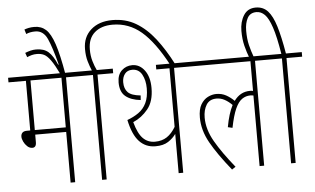

<svg xmlns="http://www.w3.org/2000/svg" viewBox="-58 -989 1785 1087"><g transform="rotate(-5 834.5 -445.0)"><path d="M327 -596V0H301V-288H125V-246Q125 -229 119 -222Q113 -215 103 -215Q87 -215 74 -227Q61 -239 53.5 -255Q46 -271 46 -283Q46 -297 54 -305.5Q62 -314 81 -314H99V-596H0V-622H416V-596ZM301 -596H125V-314H301Z M298 -615Q271 -671 251.5 -698Q232 -725 214.5 -733.5Q197 -742 174 -742Q158 -742 145 -738.5Q132 -735 118 -729L109 -754Q124 -760 139.5 -764Q155 -768 172 -768Q216 -768 241.5 -745.5Q267 -723 289 -671L292 -672Q267 -770 244.5 -820Q222 -870 176 -870Q161 -870 148 -867.5Q135 -865 124 -860L116 -886Q126 -890 140.5 -893Q155 -896 173 -896Q212 -896 238.5 -872Q265 -848 285.5 -787Q306 -726 325 -615Z M480 -596H404V-622H476Q466 -645 457 -675.5Q448 -706 448 -746Q448 -814 494 -855Q540 -896 616 -896Q691 -896 749.5 -861.5Q808 -827 857 -764Q906 -701 950 -615H921Q850 -748 778.5 -809Q707 -870 615 -870Q551 -870 513 -837Q475 -804 475 -741Q475 -705 484 -674.5Q493 -644 504 -622H595V-596H506V0H480Z M941 -596V0H915V-223Q898 -199 870.5 -181Q843 -163 798 -163Q743 -163 706.5 -201.5Q670 -240 652 -325Q688 -338 716.5 -358Q745 -378 761 -411Q777 -444 777 -494Q777 -540 759 -573Q741 -606 704 -606Q676 -606 661.5 -587Q647 -568 647 -540Q647 -503 667 -482.5Q687 -462 739 -457L737 -431Q682 -437 651.5 -462Q621 -487 621 -541Q621 -585 646 -608.5Q671 -632 706 -632Q748 -632 776 -594.5Q804 -557 804 -494Q804 -418 768.5 -374.5Q733 -331 684 -310Q702 -244 729.5 -216.5Q757 -189 797 -189Q837 -189 865 -207.5Q893 -226 915 -263V-596H840V-622H1030V-596Z M1018 -596V-622H1490V-596H1401V0H1375V-401Q1367 -403 1357 -403Q1332 -403 1310.5 -388.5Q1289 -374 1272 -336.5Q1255 -299 1241 -229L1215 -235Q1229 -312 1253 -358Q1232 -379 1210.5 -390.5Q1189 -402 1165 -402Q1125 -402 1107 -372.5Q1089 -343 1089 -300Q1089 -233 1129 -163.5Q1169 -94 1239 -8L1218 6Q1142 -88 1102 -159.5Q1062 -231 1062 -303Q1062 -350 1078 -377Q1094 -404 1118 -416Q1142 -428 1166 -428Q1197 -428 1221.5 -414.5Q1246 -401 1267 -380Q1302 -429 1358 -429Q1367 -429 1375 -427V-596Z M1371 -615Q1358 -648 1348.5 -686Q1339 -724 1339 -771Q1339 -822 1362 -859Q1385 -896 1431 -896Q1473 -896 1499.5 -867Q1526 -838 1544.5 -777.5Q1563 -717 1579 -622H1669V-596H1580V0H1554V-596H1478V-622H1553Q1537 -721 1519 -774.5Q1501 -828 1480 -849Q1459 -870 1433 -870Q1397 -870 1381.5 -841.5Q1366 -813 1366 -769Q1366 -723 1374.5 -688Q1383 -653 1397 -615Z"/></g></svg>

Font: Noto Sans ExtraCondensed Thin
Style: Regular
Weight: 100
Width: 2
Designer: Monotype Design Team
Foundry: Monotype Imaging Inc.
Version: Version 2.013; ttfautohint (v1.8.4.7-5d5b)